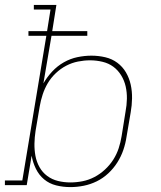

<svg xmlns="http://www.w3.org/2000/svg" viewBox="-38 -755 658 783"><path d="M249 8Q219 8 191 1Q163 -6 142 -23.5Q121 -41 108.5 -66.5Q96 -92 91 -120L71 0H-18V-19H53L151 -609H78V-628H154L168 -716H100V-735H192L175 -628H318V-609H172L139 -415Q154 -441 175 -463.5Q196 -486 222.5 -501Q249 -516 278 -522Q307 -528 335 -528Q364 -528 391.5 -521.5Q419 -515 440.5 -499Q462 -483 475.5 -460Q489 -437 495 -410Q501 -383 500.5 -354Q500 -325 495 -297L478 -197Q474 -170 465 -143.5Q456 -117 440.5 -92.5Q425 -68 403.5 -48Q382 -28 356.5 -15.5Q331 -3 303.5 2.5Q276 8 249 8ZM249 -11Q274 -11 299 -16Q324 -21 347 -33Q370 -45 390 -63.5Q410 -82 424 -104Q438 -126 446 -150.5Q454 -175 458 -200L474 -300Q479 -326 479.5 -352Q480 -378 474.5 -402.5Q469 -427 456 -448Q443 -469 424 -483Q405 -497 380 -503Q355 -509 329 -509Q305 -509 280 -504Q255 -499 232 -487Q209 -475 189.5 -456.5Q170 -438 157 -416Q144 -394 136 -369.5Q128 -345 124 -321L107 -221Q103 -195 102.5 -169.5Q102 -144 106.5 -119.5Q111 -95 123 -73.5Q135 -52 154.5 -37.5Q174 -23 198.5 -17Q223 -11 249 -11Z"/></svg>

Font: Iosevka Etoile Thin
Style: Italic
Weight: 100
Italic angle: -9°
Designer: Belleve Invis
Foundry: Belleve Invis
Version: Version 22.1.2; ttfautohint (v1.8.4)